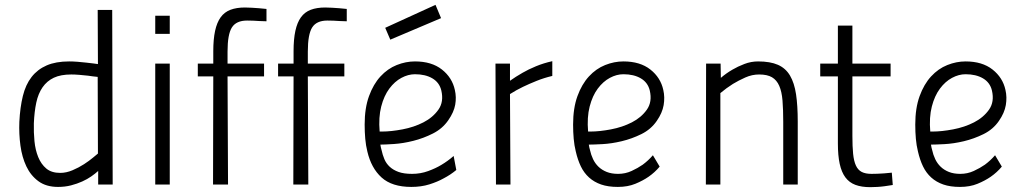

<svg xmlns="http://www.w3.org/2000/svg" viewBox="-20 -763 4256 794"><path d="M266 -509Q282 -509 301 -507.5Q320 -506 337 -504Q354 -502 367 -500.5Q380 -499 385 -498L384 -722H444L446 0H386V-56Q374 -45 357.5 -33.5Q341 -22 320 -12.5Q299 -3 274 3.5Q249 10 220 10Q171 10 139 -13.5Q107 -37 89 -75Q71 -113 64.5 -161Q58 -209 60 -259Q63 -319 74.5 -366Q86 -413 110.5 -444.5Q135 -476 173 -492.5Q211 -509 266 -509ZM229 -48Q254 -48 280 -59Q306 -70 327.5 -84Q349 -98 364.5 -111Q380 -124 385 -128L384 -445Q363 -447 344 -450Q327 -452 308 -453.5Q289 -455 275 -455Q231 -455 202.5 -441.5Q174 -428 156 -402Q138 -376 130 -338.5Q122 -301 120 -253Q119 -216 122.5 -179.5Q126 -143 138 -113.5Q150 -84 171.5 -66Q193 -48 229 -48Z M622 -500H682V0H622ZM622 -698H682V-623H622Z M862 -447H798V-500H862V-551Q862 -601 869.5 -635.5Q877 -670 892.5 -691.5Q908 -713 933 -722.5Q958 -732 993 -732Q1006 -732 1021.5 -731Q1037 -730 1051 -729Q1067 -727 1082 -726V-675Q1067 -675 1053 -676Q1041 -677 1027 -677.5Q1013 -678 1002 -678Q957 -678 939 -649.5Q921 -621 921 -550V-500H1072V-447H921L923 0H861Z M1194 -447H1130V-500H1194V-551Q1194 -601 1201.5 -635.5Q1209 -670 1224.5 -691.5Q1240 -713 1265 -722.5Q1290 -732 1325 -732Q1338 -732 1353.5 -731Q1369 -730 1383 -729Q1399 -727 1414 -726V-675Q1399 -675 1385 -676Q1373 -677 1359 -677.5Q1345 -678 1334 -678Q1289 -678 1271 -649.5Q1253 -621 1253 -550V-500H1404V-447H1253L1255 0H1193Z M1684 -44Q1719 -44 1750.5 -55.5Q1782 -67 1805 -81Q1832 -97 1856 -118L1867 -60Q1843 -40 1814 -25Q1789 -11 1755.5 -0.5Q1722 10 1681 10Q1601 10 1558 -29Q1515 -68 1499 -137Q1493 -161 1490.5 -189Q1488 -217 1488 -248Q1488 -316 1506 -365.5Q1524 -415 1553.5 -447Q1583 -479 1620.5 -494Q1658 -509 1696 -509Q1765 -509 1807.5 -475.5Q1850 -442 1861 -391Q1868 -361 1862.5 -330Q1857 -299 1834 -266Q1810 -231 1770.5 -211Q1731 -191 1689 -180.5Q1647 -170 1609.5 -167.5Q1572 -165 1553 -165Q1554 -159 1555 -153.5Q1556 -148 1558 -142Q1562 -123 1569.5 -105Q1577 -87 1591.5 -73.5Q1606 -60 1628 -52Q1650 -44 1684 -44ZM1560 -219Q1597 -219 1644.5 -228Q1692 -237 1731 -257Q1770 -277 1793 -309.5Q1816 -342 1805 -389Q1797 -422 1768 -439Q1739 -456 1696 -456Q1668 -456 1640 -441Q1612 -426 1590 -396.5Q1568 -367 1556.5 -322.5Q1545 -278 1550 -219ZM1781 -743 1804 -688 1594 -599 1573 -648Z M2029 -500H2089V-429Q2113 -446 2141 -462Q2165 -476 2196.5 -489Q2228 -502 2264 -510V-449Q2230 -441 2199 -428.5Q2168 -416 2143 -404Q2114 -390 2089 -374L2091 0H2031Z M2536 -44Q2566 -44 2592 -56Q2618 -68 2638 -82Q2661 -99 2680 -121L2708 -74Q2688 -50 2662 -32Q2639 -16 2607.5 -3Q2576 10 2535 10Q2495 10 2466 0Q2437 -10 2416 -29Q2395 -48 2382 -75Q2369 -102 2361 -137Q2355 -161 2352.5 -189Q2350 -217 2350 -248Q2350 -316 2368 -365.5Q2386 -415 2415.5 -447Q2445 -479 2482.5 -494Q2520 -509 2558 -509Q2627 -509 2669.5 -475.5Q2712 -442 2723 -391Q2730 -361 2724.5 -328.5Q2719 -296 2696 -263Q2672 -228 2632.5 -208.5Q2593 -189 2551 -179Q2509 -169 2471.5 -167Q2434 -165 2415 -165Q2416 -159 2417 -153.5Q2418 -148 2420 -142Q2424 -123 2432.5 -105Q2441 -87 2455 -73.5Q2469 -60 2489 -52Q2509 -44 2536 -44ZM2422 -219Q2459 -219 2506.5 -228Q2554 -237 2593 -257Q2632 -277 2655 -309.5Q2678 -342 2667 -389Q2659 -422 2630 -439Q2601 -456 2558 -456Q2530 -456 2502 -441Q2474 -426 2452 -396.5Q2430 -367 2418.5 -322.5Q2407 -278 2412 -219Z M2899 0 2900 -500H2960L2961 -441Q2983 -460 3009 -475Q3031 -488 3058.5 -498.5Q3086 -509 3115 -509Q3165 -509 3197 -495Q3229 -481 3247 -450.5Q3265 -420 3272 -373Q3279 -326 3279 -260V0H3219V-259Q3219 -310 3216 -347Q3213 -384 3202.5 -408Q3192 -432 3172.5 -443.5Q3153 -455 3119 -455Q3090 -455 3062 -442.5Q3034 -430 3011 -416Q2984 -399 2959 -378V0Z M3505 -447V-201Q3505 -157 3508 -127Q3511 -97 3519.5 -78.5Q3528 -60 3543.5 -52Q3559 -44 3584 -44Q3595 -44 3608.5 -44.5Q3622 -45 3636 -46Q3651 -47 3668 -49L3672 2Q3656 5 3639 7Q3625 9 3608.5 10Q3592 11 3579 11Q3543 11 3517.5 1.5Q3492 -8 3476 -29.5Q3460 -51 3452.5 -85.5Q3445 -120 3445 -170V-447H3372V-500H3445V-657H3505V-500H3663V-447Z M3951 -44Q3981 -44 4007 -56Q4033 -68 4053 -82Q4076 -99 4095 -121L4123 -74Q4103 -50 4077 -32Q4054 -16 4022.5 -3Q3991 10 3950 10Q3910 10 3881 0Q3852 -10 3831 -29Q3810 -48 3797 -75Q3784 -102 3776 -137Q3770 -161 3767.5 -189Q3765 -217 3765 -248Q3765 -316 3783 -365.5Q3801 -415 3830.5 -447Q3860 -479 3897.5 -494Q3935 -509 3973 -509Q4042 -509 4084.5 -475.5Q4127 -442 4138 -391Q4145 -361 4139.5 -328.5Q4134 -296 4111 -263Q4087 -228 4047.5 -208.5Q4008 -189 3966 -179Q3924 -169 3886.5 -167Q3849 -165 3830 -165Q3831 -159 3832 -153.5Q3833 -148 3835 -142Q3839 -123 3847.5 -105Q3856 -87 3870 -73.5Q3884 -60 3904 -52Q3924 -44 3951 -44ZM3837 -219Q3874 -219 3921.5 -228Q3969 -237 4008 -257Q4047 -277 4070 -309.5Q4093 -342 4082 -389Q4074 -422 4045 -439Q4016 -456 3973 -456Q3945 -456 3917 -441Q3889 -426 3867 -396.5Q3845 -367 3833.5 -322.5Q3822 -278 3827 -219Z"/></svg>

Font: Panefresco 250wt
Style: Regular
Weight: 300
Version: Version 1.000